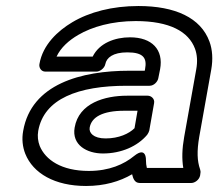

<svg xmlns="http://www.w3.org/2000/svg" viewBox="-20 -583 725 638"><path d="M592 -128C585 -89 584 -55 589 -25H468C466 -33 465 -41 465 -51C465 -51 467 -98 426 -65C392 -37 343 -15 275 -15C184 -15 131 -52 112 -98C106 -114 104 -130 107 -148C126 -255 240 -298 401 -298H477C492 -298 504 -312 506 -323L512 -353C524 -418 485 -459 412 -459C362 -459 310 -440 288 -395H168C182 -425 209 -449 240 -467C286 -494 352 -513 431 -513C544 -513 607 -478 628 -421C635 -402 637 -379 632 -352ZM444 25H616C627 25 642 15 645 0L646 -8C647 -12 646 -16 645 -20C635 -48 634 -81 642 -128L682 -352C688 -386 686 -418 676 -445C647 -524 562 -563 440 -563C353 -563 277 -543 220 -509C173 -481 122 -435 111 -370C109 -359 116 -345 131 -345H300C311 -345 327 -355 330 -370C334 -391 355 -409 403 -409C457 -409 469 -390 462 -353L461 -348H410C250 -348 84 -304 57 -148C52 -121 55 -95 64 -72C90 -7 162 35 266 35C327 35 378 20 419 -4C422 9 427 25 444 25ZM228 -159C218 -101 269 -73 322 -73C383 -73 437 -97 469 -135C472 -139 475 -145 476 -149L492 -240C495 -255 482 -265 471 -265H402C329 -265 242 -241 228 -159ZM278 -159C284 -194 321 -215 393 -215H437L427 -157C409 -139 375 -123 331 -123C290 -123 275 -142 278 -159Z"/></svg>

Font: Asimov
Style: XWidOuIt
Weight: 500
Designer: Google
Version: Version 2.000980; 2014